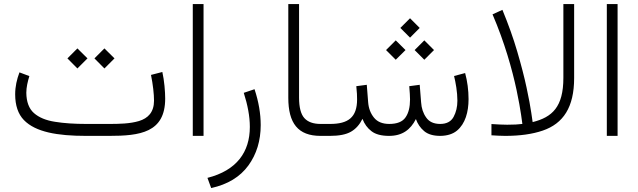

<svg xmlns="http://www.w3.org/2000/svg" viewBox="-20 -678 3183 958"><path d="M523.9 0C678.2 0 804.2 -16.1 804.2 -186C804.2 -203.1 803.2 -224.1 800.8 -249C798.3 -273.9 794.9 -296.9 790 -318.8L733.4 -304.2C743.2 -255.9 748.5 -208.5 748.5 -175.8C748.5 -117.7 718.3 -87.9 673.8 -74.2C628.9 -60.5 573.7 -59.6 524.4 -59.6H410.2C351.1 -59.6 298.8 -63 254.4 -70.3C209.5 -77.1 174.3 -91.8 149.4 -113.8C124.5 -135.7 111.8 -169.9 111.3 -215.3C111.3 -242.2 118.2 -271.5 126.5 -298.3L77.1 -316.9C64 -282.2 55.7 -246.1 55.7 -207.5C55.7 -151.9 70.3 -108.9 99.1 -79.1C157.2 -19 265.6 0 410.2 0ZM451.2 -386.7 501 -336.4 551.3 -386.7 501 -436.5ZM316.4 -386.7 366.2 -336.4 416.5 -386.7 366.2 -436.5Z M941.9 -657.7V0H995.6V-657.7Z M1033.7 260.3C1116.2 242.2 1177.7 204.6 1219.2 147.9C1260.3 91.3 1280.8 23.9 1280.8 -53.7C1280.8 -111.3 1270.5 -170.9 1250 -232.9L1196.3 -214.8C1215.8 -153.8 1226.6 -97.2 1226.6 -44.9C1226.6 80.6 1161.1 172.4 1015.1 209.5Z M1418.5 -190.4C1418.5 -63 1466.8 0 1579.6 0H1600.6V-59.6H1579.6C1543 -59.6 1516.1 -69.3 1498.5 -88.9C1481 -108.4 1472.2 -142.6 1472.2 -190.9V-657.7H1418.5Z M1977.5 -538.6 2025.9 -490.2 2074.2 -538.6 2025.9 -586.9ZM2048.8 -428.2 2097.2 -379.9 2145.5 -428.2 2097.2 -476.6ZM1906.2 -428.2 1954.6 -379.9 2003.4 -428.2 1954.6 -476.6ZM1921.4 0C1987.3 0 2028.3 -30.8 2055.2 -84C2063.5 -60.1 2077.1 -40 2096.2 -23.9C2115.2 -7.8 2142.1 0 2177.2 0C2211.9 -0.5 2239.7 -9.3 2260.3 -26.4C2301.3 -60.5 2317.9 -119.1 2317.9 -183.1C2317.9 -227.5 2312 -272.9 2300.8 -313.5L2245.6 -298.8C2253.4 -267.1 2262.2 -219.2 2262.2 -175.8C2262.2 -145 2255.9 -118.2 2243.2 -94.7C2230.5 -71.3 2208 -59.6 2176.3 -59.6C2144.5 -59.6 2121.1 -70.3 2106.4 -91.8C2091.3 -112.8 2083 -138.2 2081.1 -168L2074.2 -254.9L2022 -248C2024.4 -218.3 2025.9 -197.8 2025.9 -182.1C2025.9 -143.6 2018.6 -113.8 2003.4 -92.3C1988.3 -70.3 1960.9 -59.6 1922.4 -59.6C1888.7 -59.6 1863.3 -69.8 1846.2 -90.8C1829.1 -111.8 1819.3 -137.2 1816.9 -168L1810.1 -254.9L1757.8 -248C1761.2 -218.3 1761.7 -197.8 1761.7 -182.1C1761.7 -92.3 1717.3 -59.6 1627 -59.6H1581.1V0H1626C1671.9 0 1707 -6.8 1731.4 -21C1755.4 -34.7 1774.4 -56.2 1788.6 -85C1798.3 -59.1 1813.5 -38.6 1833.5 -23.4C1853.5 -7.8 1882.8 0 1921.4 0Z M2501 0C2574.2 0 2636.7 -8.8 2688 -26.4C2790.5 -61.5 2844.7 -142.6 2844.7 -288.6V-657.7H2791V-290C2791 -144 2735.4 -93.3 2637.7 -68.8C2637.7 -68.8 2635.3 -84.5 2630.9 -115.2C2626.5 -146 2618.7 -188 2607.4 -240.7C2596.2 -293.5 2580.6 -353.5 2561 -420.4C2541.5 -487.3 2516.6 -556.6 2486.8 -628.9L2437.5 -606.4C2498 -465.8 2535.6 -331.1 2557.6 -228C2568.4 -176.3 2575.7 -135.3 2580.1 -105C2584.5 -74.7 2586.4 -59.6 2586.4 -59.6C2565.4 -57.1 2545.9 -55.7 2510.7 -55.7C2486.8 -55.7 2464.8 -57.1 2432.1 -59.1V-2.9C2456.1 -1.5 2479 0 2501 0Z M3007.8 -657.7V0H3061.5V-657.7Z"/></svg>

Font: Vazirmatn ExtraLight
Style: Regular
Weight: 200
Designer: Saber Rastikerdar
Foundry: Saber Rastikerdar
Version: Version 33.003